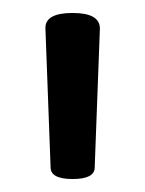

<svg xmlns="http://www.w3.org/2000/svg" viewBox="-20 -801 224 296"><path d="M58 -543 50 -758Q50 -781 92 -781Q134 -781 134 -757L126 -543Q126 -525 92 -525Q58 -525 58 -543Z"/></svg>

Font: Offside
Style: Regular
Weight: 400
Designer: Eduardo Rodriguez Tunni
Foundry: Eduardo Rodriguez Tunni
Version: Version 1.001